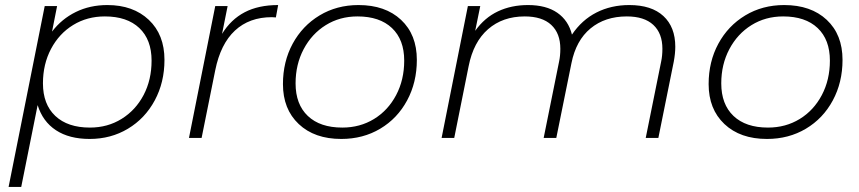

<svg xmlns="http://www.w3.org/2000/svg" viewBox="-20 -546 3400 760"><path d="M631 -309Q631 -220 592.5 -148.5Q554 -77 486.5 -36.5Q419 4 335 4Q254 4 201.5 -30.5Q149 -65 129 -130L64 194H14L157 -522H206L186 -421Q224 -471 280 -498.5Q336 -526 405 -526Q507 -526 569 -467.5Q631 -409 631 -309ZM580 -306Q580 -389 531.5 -435Q483 -481 395 -481Q325 -481 269.5 -447Q214 -413 182 -352.5Q150 -292 150 -216Q150 -133 199 -87Q248 -41 336 -41Q406 -41 461.5 -75.5Q517 -110 548.5 -170Q580 -230 580 -306Z M1081 -526 1072 -477 1056 -478Q967 -478 910 -425Q853 -372 832 -268L778 0H728L832 -522H881L859 -412Q894 -469 948.5 -497.5Q1003 -526 1081 -526Z M1100 -213Q1100 -302 1138.5 -373Q1177 -444 1245 -485Q1313 -526 1399 -526Q1505 -526 1567.5 -467.5Q1630 -409 1630 -309Q1630 -220 1591.5 -148.5Q1553 -77 1485 -36.5Q1417 4 1331 4Q1225 4 1162.5 -55Q1100 -114 1100 -213ZM1580 -306Q1580 -389 1531.5 -435Q1483 -481 1395 -481Q1325 -481 1269.5 -446.5Q1214 -412 1182 -351.5Q1150 -291 1150 -216Q1150 -133 1198.5 -87Q1247 -41 1335 -41Q1405 -41 1460.5 -75Q1516 -109 1548 -169.5Q1580 -230 1580 -306Z M2653 -361Q2653 -334 2647 -302L2586 0H2536L2597 -302Q2602 -325 2602 -353Q2602 -414 2566 -447.5Q2530 -481 2461 -481Q2375 -481 2317.5 -433.5Q2260 -386 2242 -296L2182 0H2132L2193 -302Q2198 -325 2198 -353Q2198 -414 2162 -447.5Q2126 -481 2057 -481Q1970 -481 1912 -430.5Q1854 -380 1835 -284L1778 0H1728L1832 -522H1881L1861 -424Q1898 -476 1951 -501Q2004 -526 2070 -526Q2142 -526 2186 -495.5Q2230 -465 2244 -409Q2283 -467 2341 -496.5Q2399 -526 2471 -526Q2559 -526 2606 -482.5Q2653 -439 2653 -361Z M2785 -213Q2785 -302 2823.5 -373Q2862 -444 2930 -485Q2998 -526 3084 -526Q3190 -526 3252.5 -467.5Q3315 -409 3315 -309Q3315 -220 3276.5 -148.5Q3238 -77 3170 -36.5Q3102 4 3016 4Q2910 4 2847.5 -55Q2785 -114 2785 -213ZM3265 -306Q3265 -389 3216.5 -435Q3168 -481 3080 -481Q3010 -481 2954.5 -446.5Q2899 -412 2867 -351.5Q2835 -291 2835 -216Q2835 -133 2883.5 -87Q2932 -41 3020 -41Q3090 -41 3145.5 -75Q3201 -109 3233 -169.5Q3265 -230 3265 -306Z"/></svg>

Font: Montserrat Alternates Light
Style: Italic
Weight: 300
Italic angle: -11.3°
Designer: Julieta Ulanovsky
Foundry: Julieta Ulanovsky
Version: Version 7.200